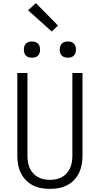

<svg xmlns="http://www.w3.org/2000/svg" viewBox="-20 -1203 640 1231"><path d="M300 8Q272 8 244 3Q216 -2 190.5 -15Q165 -28 145 -49Q125 -70 113 -95Q101 -120 96 -148Q91 -176 91 -205V-735H156V-205Q156 -185 159 -165Q162 -145 170 -126.5Q178 -108 191.5 -93Q205 -78 222.5 -68Q240 -58 260 -54Q280 -50 300 -50Q320 -50 340 -54Q360 -58 377.5 -68Q395 -78 408.5 -93Q422 -108 430 -126.5Q438 -145 441 -165Q444 -185 444 -205V-735H509V-205Q509 -176 504 -148Q499 -120 487 -95Q475 -70 455 -49Q435 -28 409.5 -15Q384 -2 356 3Q328 8 300 8ZM415 -833Q404 -833 394 -836Q384 -839 376.5 -846.5Q369 -854 366 -864Q363 -874 363 -885Q363 -896 366 -906Q369 -916 376.5 -923.5Q384 -931 394 -934Q404 -937 415 -937Q426 -937 436 -934Q446 -931 453.5 -923.5Q461 -916 464 -906Q467 -896 467 -885Q467 -874 464 -864Q461 -854 453.5 -846.5Q446 -839 436 -836Q426 -833 415 -833ZM185 -833Q174 -833 164 -836Q154 -839 146.5 -846.5Q139 -854 136 -864Q133 -874 133 -885Q133 -896 136 -906Q139 -916 146.5 -923.5Q154 -931 164 -934Q174 -937 185 -937Q196 -937 206 -934Q216 -931 223.5 -923.5Q231 -916 234 -906Q237 -896 237 -885Q237 -874 234 -864Q231 -854 223.5 -846.5Q216 -839 206 -836Q196 -833 185 -833ZM312 -1001 160 -1137 210 -1183 352 -1039Z"/></svg>

Font: Iosevka Aile Custom Light
Style: Regular
Weight: 300
Designer: Belleve Invis
Foundry: Belleve Invis
Version: Version 17.0.2; ttfautohint (v1.8.3)